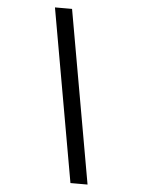

<svg xmlns="http://www.w3.org/2000/svg" viewBox="-58 -756 717 962"><g transform="rotate(5 300.0 -275.0)"><path d="M333 160 179 -710H265L419 160Z"/></g></svg>

Font: Source Code Pro SemiBold
Style: Italic
Weight: 600
Italic angle: -11°
Monospace: yes
Designer: Paul D. Hunt, Teo Tuominen
Foundry: Adobe Systems Incorporated
Version: Version 1.016;hotconv 1.0.116;makeotfexe 2.5.65601